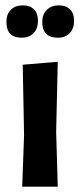

<svg xmlns="http://www.w3.org/2000/svg" viewBox="-20 -698 301 718"><path d="M66 -678Q92 -678 107 -663Q122 -648 122 -620Q122 -591 105.5 -574Q89 -557 61 -557Q4 -557 4 -616Q4 -645 20.5 -661.5Q37 -678 66 -678ZM200 -678Q227 -678 242 -663Q257 -648 257 -620Q257 -591 240.5 -574Q224 -557 196 -557Q138 -557 138 -616Q138 -644 155 -661Q172 -678 200 -678ZM63 0 70 -192 65 -456 196 -467 190 -205 196 0Z"/></svg>

Font: Alegreya Sans
Style: Bold
Weight: 700
Designer: Juan Pablo del Peral
Foundry: Huerta Tipografica
Version: Version 2.007